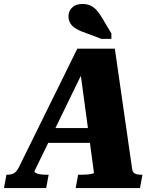

<svg xmlns="http://www.w3.org/2000/svg" viewBox="-67 -958 799 978"><path d="M168 -305.8H427.2L415.8 -230.4H143.6ZM340.4 -605.6H361.2L108.4 -86Q107.8 -81 116.6 -76.5Q125.4 -72 139.3 -70Q153.2 -68 167.6 -68H180.8L168.2 0H-46.8L-34.2 -68H-29.2Q-8.6 -68 4.9 -76.1Q18.4 -84.2 30.4 -108.6L326.8 -710H518L606 -98Q608.8 -79.2 620.8 -73.6Q632.8 -68 654.2 -68H658.6L646 0H318.4L331 -68H346.8Q361.6 -68 376.2 -69Q390.8 -70 400.9 -72.5Q411 -75 411.6 -78ZM449.4 -760H500.4V-787.4L453.4 -866.6Q439 -890.8 424.7 -906.5Q410.4 -922.2 393.1 -930Q375.8 -937.8 352.4 -937.8Q318.2 -937.8 300 -919.1Q281.8 -900.4 281.8 -875.6Q281.8 -855 291.5 -838.9Q301.2 -822.8 322 -810.7Q342.8 -798.6 375.8 -787.8Z"/></svg>

Font: Roboto Serif 20pt
Style: Italic
Weight: 400
Italic angle: -10°
Designer: Greg Gazdowicz
Foundry: Commercial Type
Version: Version 1.008